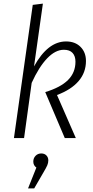

<svg xmlns="http://www.w3.org/2000/svg" viewBox="-20 -763 516 1061"><path d="M168 -396Q244 -534 345 -534Q395 -534 425 -504Q455 -474 455 -426Q455 -362 414 -314.5Q373 -267 295 -238L399 0H338L230 -254Q315 -280 356 -321Q397 -362 397 -422Q397 -453 381 -470.5Q365 -488 333 -488Q286 -488 240.5 -440.5Q195 -393 155 -305L113 0H57L161 -736L217 -743ZM247 123Q247 137 241.5 150Q236 163 220 190L169 278H135L181 163Q164 151 164 130Q164 111 176.5 98Q189 85 208 85Q226 85 236.5 96Q247 107 247 123Z"/></svg>

Font: Fira Sans Condensed Light
Style: Italic
Weight: 300
Width: 3
Italic angle: -8°
Designer: Carrois Corporate & Edenspiekermann AG
Foundry: Carrois Corporate GbR & Edenspiekermann AG
Version: Version 4.203